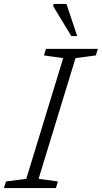

<svg xmlns="http://www.w3.org/2000/svg" viewBox="-45 -955 517 975"><path d="M276 -660 178 -673.5 188.5 -707H452L441.5 -673.5L338.5 -660L151 -47L249 -33.5L239 0H-25L-14.5 -33.5L88.5 -47ZM347 -772H317L225.5 -923L227 -935H292.5Z"/></svg>

Font: Newsreader Caption Light
Style: Italic
Weight: 300
Italic angle: -17°
Designer: Hugues Gentile
Foundry: Production Type
Version: Version 1.001